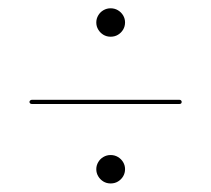

<svg xmlns="http://www.w3.org/2000/svg" viewBox="-20 -583 502 456"><path d="M242.7 -495.8Q233.1 -495.8 225.4 -500.5Q217.8 -505.2 213.3 -512.8Q208.7 -520.4 208.7 -529.6Q208.7 -538.7 213.3 -546.4Q217.8 -554.2 225.6 -558.7Q233.4 -563.3 242.7 -563.3Q252.4 -563.3 260.2 -558.6Q268 -553.9 272.5 -546.3Q277 -538.7 277 -529.8Q277 -520.4 272.5 -512.8Q268 -505.2 260.3 -500.5Q252.7 -495.8 242.7 -495.8ZM50 -341Q50 -343 51.8 -344.5Q53.5 -346 56 -346H406Q408.5 -346 410 -344.5Q411.5 -343 411.5 -341Q411.5 -338.5 410 -337.2Q408.5 -336 406 -336H56Q53.5 -336 51.8 -337.2Q50 -338.5 50 -341ZM242.7 -147.3Q233.1 -147.3 225.4 -152Q217.8 -156.7 213.3 -164.3Q208.7 -171.9 208.7 -181.1Q208.7 -190.2 213.3 -197.9Q217.8 -205.7 225.6 -210.2Q233.4 -214.8 242.7 -214.8Q252.4 -214.8 260.2 -210.1Q268 -205.4 272.5 -197.8Q277 -190.2 277 -181.3Q277 -171.9 272.5 -164.3Q268 -156.7 260.3 -152Q252.7 -147.3 242.7 -147.3Z"/></svg>

Font: Fraunces 96pt
Style: Regular
Weight: 400
Version: Version 1.000;[b76b70a41]